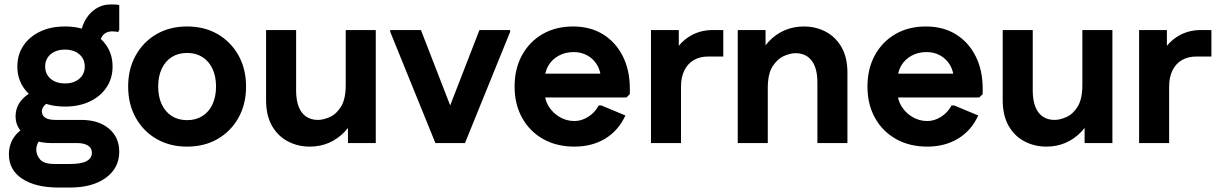

<svg xmlns="http://www.w3.org/2000/svg" viewBox="-20 -643 5470 863"><path d="M244 200Q140 200 80 160.5Q20 121 20 51Q20 4 46 -30.5Q72 -65 121 -84L186 -33Q166 -25 154.5 -7.5Q143 10 143 30Q143 53 160 73.5Q177 94 225 94H296Q346 94 369.5 81Q393 68 393 44Q393 22 375 11Q357 0 327 0H209Q163 0 127 -15.5Q91 -31 70.5 -58Q50 -85 50 -119Q50 -161 75.5 -191.5Q101 -222 147 -241L219 -186Q196 -186 182 -171.5Q168 -157 168 -143Q168 -125 182.5 -114.5Q197 -104 230 -104H346Q423 -104 469.5 -65Q516 -26 516 39Q516 112 456 156Q396 200 294 200ZM272 -164Q208 -164 160 -187Q112 -210 85 -250.5Q58 -291 58 -344Q58 -397 85 -437.5Q112 -478 160 -501Q208 -524 272 -524Q336 -524 384 -501Q432 -478 459 -437.5Q486 -397 486 -344Q486 -291 459 -250.5Q432 -210 384 -187Q336 -164 272 -164ZM272 -268Q312 -268 336.5 -289Q361 -310 361 -344Q361 -378 336.5 -399Q312 -420 272 -420Q232 -420 207.5 -399Q183 -378 183 -344Q183 -310 207.5 -289Q232 -268 272 -268ZM425 -427 341 -462Q341 -508 359 -544.5Q377 -581 408 -602Q439 -623 477 -623Q491 -623 501.5 -622.5Q512 -622 516 -620V-509L511 -499Q501 -502 485 -502Q455 -502 440 -481Q425 -460 425 -427Z M821 16Q743 16 683.5 -18.5Q624 -53 590 -114Q556 -175 556 -254Q556 -333 590 -394Q624 -455 683.5 -489.5Q743 -524 821 -524Q899 -524 958.5 -489.5Q1018 -455 1052 -394Q1086 -333 1086 -254Q1086 -175 1052 -114Q1018 -53 958.5 -18.5Q899 16 821 16ZM821 -103Q861 -103 890 -121.5Q919 -140 935 -174Q951 -208 951 -254Q951 -300 935 -334Q919 -368 890 -386.5Q861 -405 821 -405Q781 -405 752 -386.5Q723 -368 707 -334Q691 -300 691 -254Q691 -208 707 -174Q723 -140 752 -121.5Q781 -103 821 -103Z M1669 -508V0H1544V-121L1577 -128Q1560 -83 1529.5 -51Q1499 -19 1459.5 -1.5Q1420 16 1372 16Q1319 16 1274 -7.5Q1229 -31 1202.5 -77.5Q1176 -124 1176 -192V-508H1311V-235Q1311 -193 1322.5 -163.5Q1334 -134 1356 -119Q1378 -104 1409 -104Q1433 -104 1462.5 -117Q1492 -130 1513 -164Q1534 -198 1534 -261V-508Z M1937 0 1953 -39 2135 -508H2273V-500L2070 0ZM1937 0 1734 -500V-508H1872L2054 -39L2070 0Z M2562 16Q2482 16 2421.5 -18Q2361 -52 2327 -113Q2293 -174 2293 -254Q2293 -334 2326.5 -395Q2360 -456 2419 -490Q2478 -524 2556 -524Q2633 -524 2690 -489Q2747 -454 2779 -391Q2811 -328 2811 -244V-220L2796 -205H2353V-312H2756L2681 -285Q2681 -322 2664.5 -350Q2648 -378 2620.5 -393.5Q2593 -409 2559 -409Q2521 -409 2491 -392.5Q2461 -376 2444.5 -347.5Q2428 -319 2428 -282V-229Q2428 -194 2446.5 -164.5Q2465 -135 2495.5 -117Q2526 -99 2562 -99Q2594 -99 2624 -118Q2654 -137 2671 -169H2683L2791 -124Q2760 -56 2700.5 -20Q2641 16 2562 16Z M2906 0V-508H3031V-387L2998 -380Q3022 -440 3071 -474Q3120 -508 3184 -508H3231V-389H3164Q3126 -389 3098.5 -373Q3071 -357 3056 -326.5Q3041 -296 3041 -254V0Z M3296 0V-508H3421V-387L3388 -380Q3406 -425 3436 -457Q3466 -489 3506 -506.5Q3546 -524 3593 -524Q3647 -524 3691.5 -500.5Q3736 -477 3762.5 -431Q3789 -385 3789 -316V0H3654V-273Q3654 -316 3642.5 -345Q3631 -374 3609 -389Q3587 -404 3556 -404Q3532 -404 3503 -391Q3474 -378 3452.5 -344.5Q3431 -311 3431 -247V0Z M4148 16Q4068 16 4007.5 -18Q3947 -52 3913 -113Q3879 -174 3879 -254Q3879 -334 3912.5 -395Q3946 -456 4005 -490Q4064 -524 4142 -524Q4219 -524 4276 -489Q4333 -454 4365 -391Q4397 -328 4397 -244V-220L4382 -205H3939V-312H4342L4267 -285Q4267 -322 4250.5 -350Q4234 -378 4206.5 -393.5Q4179 -409 4145 -409Q4107 -409 4077 -392.5Q4047 -376 4030.5 -347.5Q4014 -319 4014 -282V-229Q4014 -194 4032.5 -164.5Q4051 -135 4081.5 -117Q4112 -99 4148 -99Q4180 -99 4210 -118Q4240 -137 4257 -169H4269L4377 -124Q4346 -56 4286.5 -20Q4227 16 4148 16Z M4980 -508V0H4855V-121L4888 -128Q4871 -83 4840.5 -51Q4810 -19 4770.5 -1.5Q4731 16 4683 16Q4630 16 4585 -7.5Q4540 -31 4513.5 -77.5Q4487 -124 4487 -192V-508H4622V-235Q4622 -193 4633.5 -163.5Q4645 -134 4667 -119Q4689 -104 4720 -104Q4744 -104 4773.5 -117Q4803 -130 4824 -164Q4845 -198 4845 -261V-508Z M5100 0V-508H5225V-387L5192 -380Q5216 -440 5265 -474Q5314 -508 5378 -508H5425V-389H5358Q5320 -389 5292.5 -373Q5265 -357 5250 -326.5Q5235 -296 5235 -254V0Z"/></svg>

Font: Fustat ExtraBold
Style: Regular
Weight: 800
Designer: Mohamed Gaber, Khaled Hosny, Laura Garcia Mut
Foundry: Kief Type Foundry, Alif Type Foundry, Hard Type Foundry
Version: Version 1.007